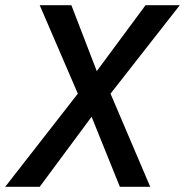

<svg xmlns="http://www.w3.org/2000/svg" viewBox="-33 -720 713 740"><path d="M267 -359 120 -700H242L340 -446L528 -700H660L393 -359L546 0H429L320 -270L120 0H-13Z"/></svg>

Font: Sarabun Medium
Style: Italic
Weight: 500
Italic angle: -10°
Designer: Suppakit Chalermlarp | Katatrad Co.,Ltd.
Foundry: Cadson Demak Co.,Ltd.
Version: Version 1.000; ttfautohint (v1.6)